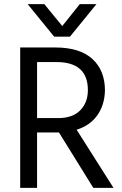

<svg xmlns="http://www.w3.org/2000/svg" viewBox="-20 -902 588 922"><path d="M316 -726H240L113 -882H193L279 -777L363 -882H443ZM158 -604V-335H260Q329 -335 365.5 -372.5Q402 -410 402 -469Q402 -604 251 -604ZM525 0H428L263 -266H255H158V0H77V-674H246Q363 -674 423.5 -619Q484 -564 484 -467Q482 -397 447 -348Q412 -299 348 -279Z"/></svg>

Font: Hind Regular
Style: Regular
Weight: 400
Designer: Manushi Parikh, Satya Rajpurohit
Foundry: Indian Type Foundry
Version: Version 1.201;PS 1.0;hotconv 1.0.78;makeotf.lib2.5.61930; tt